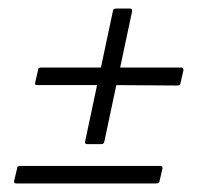

<svg xmlns="http://www.w3.org/2000/svg" viewBox="-20 -486 481 449"><path d="M185 -149Q181 -149 179.5 -150.5Q178 -152 179 -155L207 -287H67Q63 -287 62.5 -288.5Q62 -290 62 -292L69 -322Q69 -326 71 -327Q73 -328 76 -328H216L244 -460Q244 -463 246 -464.5Q248 -466 252 -466H285Q287 -466 288 -464.5Q289 -463 289 -460L261 -328H405Q407 -328 408 -326.5Q409 -325 409 -322L402 -291Q402 -290 400.5 -288Q399 -286 395 -286L252 -287L224 -155Q223 -151 221 -150Q219 -149 217 -149ZM19 -57Q14 -57 13.5 -58.5Q13 -60 13 -63L20 -92Q20 -96 22 -97Q24 -98 29 -98H354Q358 -98 359 -97Q360 -96 360 -92L353 -62Q353 -60 351 -58.5Q349 -57 344 -57Z"/></svg>

Font: Glory Thin Light
Style: Italic
Weight: 300
Italic angle: -12°
Version: Version 1.011